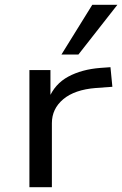

<svg xmlns="http://www.w3.org/2000/svg" viewBox="-20 -783 511 803"><path d="M103 0V-490H191V-371H184Q209 -432 265.5 -462.5Q322 -493 400 -499L442 -502L450 -420L381 -415Q292 -408 244.5 -368Q197 -328 197 -268V0ZM237 -555 366 -763H471L308 -555Z"/></svg>

Font: Nunito Sans 10pt Expanded
Style: Regular
Weight: 400
Width: 7
Designer: Vernon Adams
Foundry: Vernon Adams
Version: Version 3.101;gftools[0.9.27]